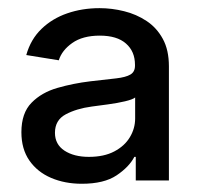

<svg xmlns="http://www.w3.org/2000/svg" viewBox="-20 -759 483 464"><path d="M177.7 -314.9Q136.7 -314.9 103.5 -329.1Q70.3 -343.3 51 -371.1Q31.7 -398.9 31.7 -439.5Q31.7 -485.8 56.2 -510.7Q80.6 -535.6 118.9 -546.6Q157.2 -557.6 198.2 -562.5Q237.3 -566.9 260.7 -569.6Q284.2 -572.3 295.2 -578.9Q306.2 -585.4 306.2 -600.1V-602.5Q306.2 -634.8 284.4 -653.8Q262.7 -672.9 221.2 -672.9Q179.7 -672.9 154.5 -655Q129.4 -637.2 122.1 -613.3L43.5 -626Q54.2 -664.1 80.3 -689.2Q106.4 -714.4 142.6 -726.8Q178.7 -739.3 220.7 -739.3Q250.5 -739.3 280 -731.9Q309.6 -724.6 334.2 -708.3Q358.9 -691.9 373.5 -665Q388.2 -638.2 388.2 -598.6V-322.8H308.1V-379.9H304.7Q292 -355.5 261.7 -335.2Q231.4 -314.9 177.7 -314.9ZM194.8 -379.9Q231.4 -379.9 256.3 -393.1Q281.2 -406.2 293.9 -427.5Q306.6 -448.7 306.6 -472.7V-523.4Q300.8 -518.6 282.2 -514.2Q263.7 -509.8 241.2 -506.8Q218.8 -503.9 201.7 -501.5Q165 -496.6 138.9 -482.7Q112.8 -468.8 112.8 -438Q112.8 -410.2 135.7 -395Q158.7 -379.9 194.8 -379.9Z"/></svg>

Font: Inter 20pt
Style: Regular
Weight: 400
Version: Version 4.001;git-66647c0bb